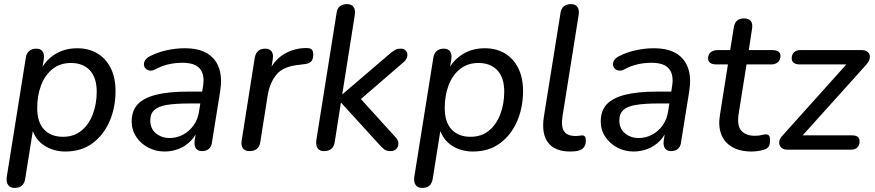

<svg xmlns="http://www.w3.org/2000/svg" viewBox="-20 -732 4279 939"><path d="M51 187Q30 187 20 173Q10 159 13 134L106 -448Q109 -471 122.5 -482.5Q136 -494 158 -494Q179 -494 188.5 -480Q198 -466 194 -441L182 -369L177 -387Q204 -439 250.5 -467.5Q297 -496 358 -496Q414 -496 456 -471Q498 -446 521.5 -399Q545 -352 545 -287Q545 -206 516 -139Q487 -72 432.5 -31.5Q378 9 300 9Q242 9 197 -20Q152 -49 135 -107H143L103 144Q99 166 86.5 176.5Q74 187 51 187ZM288 -63Q341 -63 377.5 -92.5Q414 -122 433.5 -172.5Q453 -223 453 -284Q453 -352 419.5 -388Q386 -424 327 -424Q274 -424 237 -394.5Q200 -365 181 -315Q162 -265 162 -203Q162 -135 195.5 -99Q229 -63 288 -63Z M785 9Q742 9 705.5 -10Q669 -29 646.5 -62.5Q624 -96 624 -138Q624 -190 653 -221.5Q682 -253 743 -268.5Q804 -284 899 -284H980L971 -226H909Q836 -226 794 -218.5Q752 -211 733.5 -193Q715 -175 715 -144Q715 -102 743 -79.5Q771 -57 809 -57Q844 -57 874.5 -73Q905 -89 926.5 -118.5Q948 -148 954 -190L973 -311Q982 -366 958 -395.5Q934 -425 872 -425Q837 -425 804 -417.5Q771 -410 738 -392Q724 -385 712 -387Q700 -389 692.5 -396.5Q685 -404 684 -415Q683 -426 689.5 -437Q696 -448 713 -457Q752 -477 796.5 -486.5Q841 -496 883 -496Q954 -496 995.5 -469.5Q1037 -443 1052 -396.5Q1067 -350 1057 -287L1017 -38Q1015 -16 1002 -4.5Q989 7 968 7Q948 7 938.5 -6Q929 -19 932 -44L944 -121L952 -109Q939 -69 912.5 -42.5Q886 -16 853 -3.5Q820 9 785 9Z M1200 7Q1178 7 1168 -6.5Q1158 -20 1162 -45L1226 -450Q1230 -472 1243 -483Q1256 -494 1277 -494Q1298 -494 1308 -481Q1318 -468 1314 -443L1303 -371H1292Q1313 -430 1361.5 -462.5Q1410 -495 1472 -497Q1496 -498 1504 -490.5Q1512 -483 1512 -466Q1512 -442 1501.5 -431Q1491 -420 1466 -418L1444 -415Q1367 -408 1333.5 -369Q1300 -330 1289 -265L1253 -37Q1250 -15 1236.5 -4Q1223 7 1200 7Z M1564 7Q1543 7 1533.5 -7Q1524 -21 1527 -46L1626 -668Q1629 -691 1642.5 -701.5Q1656 -712 1678 -712Q1699 -712 1709 -698Q1719 -684 1715 -658L1654 -272H1656L1885 -468Q1900 -481 1911.5 -487.5Q1923 -494 1939 -494Q1957 -494 1965.5 -483.5Q1974 -473 1972 -458Q1970 -443 1955 -429L1720 -226L1722 -273L1917 -58Q1929 -44 1928.5 -28.5Q1928 -13 1917.5 -3Q1907 7 1890 7Q1871 7 1860 -1Q1849 -9 1833 -27L1649 -229H1647L1617 -37Q1610 7 1564 7Z M2044 187Q2023 187 2013 173Q2003 159 2006 134L2099 -448Q2102 -471 2115.5 -482.5Q2129 -494 2151 -494Q2172 -494 2181.5 -480Q2191 -466 2187 -441L2175 -369L2170 -387Q2197 -439 2243.5 -467.5Q2290 -496 2351 -496Q2407 -496 2449 -471Q2491 -446 2514.5 -399Q2538 -352 2538 -287Q2538 -206 2509 -139Q2480 -72 2425.5 -31.5Q2371 9 2293 9Q2235 9 2190 -20Q2145 -49 2128 -107H2136L2096 144Q2092 166 2079.5 176.5Q2067 187 2044 187ZM2281 -63Q2334 -63 2370.5 -92.5Q2407 -122 2426.5 -172.5Q2446 -223 2446 -284Q2446 -352 2412.5 -388Q2379 -424 2320 -424Q2267 -424 2230 -394.5Q2193 -365 2174 -315Q2155 -265 2155 -203Q2155 -135 2188.5 -99Q2222 -63 2281 -63Z M2769 9Q2694 9 2660.5 -34.5Q2627 -78 2640 -162L2721 -667Q2724 -690 2737.5 -701Q2751 -712 2773 -712Q2794 -712 2804 -698Q2814 -684 2810 -659L2731 -163Q2723 -112 2739 -89.5Q2755 -67 2794 -67Q2807 -67 2814.5 -68.5Q2822 -70 2827 -70Q2835 -70 2840 -65Q2845 -60 2845 -44Q2845 -23 2835 -11Q2825 1 2811 4Q2803 7 2790.5 8Q2778 9 2769 9Z M3079 9Q3036 9 2999.5 -10Q2963 -29 2940.5 -62.5Q2918 -96 2918 -138Q2918 -190 2947 -221.5Q2976 -253 3037 -268.5Q3098 -284 3193 -284H3274L3265 -226H3203Q3130 -226 3088 -218.5Q3046 -211 3027.5 -193Q3009 -175 3009 -144Q3009 -102 3037 -79.5Q3065 -57 3103 -57Q3138 -57 3168.5 -73Q3199 -89 3220.5 -118.5Q3242 -148 3248 -190L3267 -311Q3276 -366 3252 -395.5Q3228 -425 3166 -425Q3131 -425 3098 -417.5Q3065 -410 3032 -392Q3018 -385 3006 -387Q2994 -389 2986.5 -396.5Q2979 -404 2978 -415Q2977 -426 2983.5 -437Q2990 -448 3007 -457Q3046 -477 3090.5 -486.5Q3135 -496 3177 -496Q3248 -496 3289.5 -469.5Q3331 -443 3346 -396.5Q3361 -350 3351 -287L3311 -38Q3309 -16 3296 -4.5Q3283 7 3262 7Q3242 7 3232.5 -6Q3223 -19 3226 -44L3238 -121L3246 -109Q3233 -69 3206.5 -42.5Q3180 -16 3147 -3.5Q3114 9 3079 9Z M3656 9Q3598 9 3560 -13.5Q3522 -36 3507 -76Q3492 -116 3501 -170L3540 -417H3482Q3464 -417 3453.5 -424.5Q3443 -432 3443 -446Q3443 -466 3456 -476.5Q3469 -487 3490 -487H3551L3569 -599Q3573 -621 3585 -631.5Q3597 -642 3619 -642Q3642 -642 3652 -629Q3662 -616 3658 -591L3642 -487H3757Q3776 -487 3786.5 -480Q3797 -473 3797 -458Q3797 -440 3785 -428.5Q3773 -417 3753 -417H3631L3593 -179Q3583 -119 3605 -93.5Q3627 -68 3672 -68Q3693 -68 3704.5 -71.5Q3716 -75 3725 -75Q3735 -75 3740.5 -69Q3746 -63 3746 -48Q3746 -24 3738.5 -14Q3731 -4 3716 0Q3705 4 3688 6.5Q3671 9 3656 9Z M3831 0Q3816 0 3806.5 -6Q3797 -12 3793 -22Q3789 -32 3792 -44Q3795 -56 3806 -68L4140 -440L4144 -417H3890Q3872 -417 3862 -425Q3852 -433 3852 -446Q3852 -466 3863.5 -476.5Q3875 -487 3894 -487H4195Q4210 -487 4220 -480.5Q4230 -474 4233 -464Q4236 -454 4232 -441Q4228 -428 4216 -415L3883 -45L3879 -70H4147Q4184 -70 4184 -41Q4184 -22 4173 -11Q4162 0 4142 0Z"/></svg>

Font: Nunito Medium
Style: Italic
Weight: 500
Designer: Vernon Adams
Foundry: Vernon Adams
Version: Version 3.601